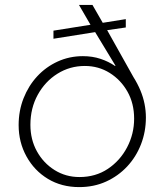

<svg xmlns="http://www.w3.org/2000/svg" viewBox="-20 -750 672 783"><path d="M303 13Q231 13 175.5 -20.5Q120 -54 88 -112Q56 -170 56 -240Q56 -298 76 -349Q96 -400 131.5 -438.5Q167 -477 215 -499Q263 -521 318 -521Q357 -521 390 -510Q423 -499 449 -481L451 -482L368 -619L198 -592V-625L349 -649L302 -730H357L399 -657L493 -672V-638L417 -627L524 -436Q541 -409 552.5 -381.5Q564 -354 569.5 -326Q575 -298 575 -271Q575 -213 555 -161.5Q535 -110 498.5 -71Q462 -32 412.5 -9.5Q363 13 303 13ZM304 -28Q370 -28 420 -61.5Q470 -95 498.5 -149.5Q527 -204 527 -266Q527 -328 500 -376Q473 -424 427.5 -452.5Q382 -481 326 -481Q265 -481 214.5 -449.5Q164 -418 134 -363.5Q104 -309 104 -241Q104 -181 130.5 -133Q157 -85 202.5 -56.5Q248 -28 304 -28Z"/></svg>

Font: MuseoModerno ExtraLight
Style: Italic
Weight: 250
Italic angle: -9°
Designer: Pablo Cosgaya, Héctor Gatti, Marcela Romero, and the Authors of The MuseoModerno Project.
Foundry: Omnibus-Type Team
Version: Version 1.003